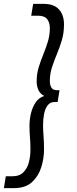

<svg xmlns="http://www.w3.org/2000/svg" viewBox="-68 -760 398 990"><path d="M262 -634Q262 -590 251 -553Q240 -516 225.5 -481.5Q211 -447 200 -413Q189 -379 189 -341Q189 -322 197 -308.5Q205 -295 225 -295H239L229 -234H214Q190 -234 177 -216Q164 -198 159 -171Q154 -144 154 -115Q154 -89 156.5 -58.5Q159 -28 159 11Q159 57 144.5 103Q130 149 96.5 179.5Q63 210 4 210H-48L-38 149H-5Q33 149 53.5 127.5Q74 106 81.5 74.5Q89 43 89 12Q89 -24 86.5 -52Q84 -80 84 -112Q84 -145 92 -177Q100 -209 116.5 -233Q133 -257 160 -265Q138 -277 129.5 -297Q121 -317 121 -340Q121 -379 131.5 -413Q142 -447 155.5 -480Q169 -513 179 -546Q189 -579 189 -615Q189 -643 175.5 -661Q162 -679 128 -679H93L103 -740H158Q210 -740 236 -711.5Q262 -683 262 -634Z"/></svg>

Font: Georama
Style: Italic
Weight: 400
Italic angle: -9°
Designer: Jean-Baptiste Levee
Foundry: Production Type
Version: Version 1.000